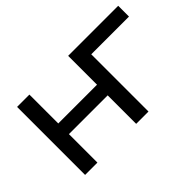

<svg xmlns="http://www.w3.org/2000/svg" viewBox="-86 -794 1058 1058"><g transform="rotate(-45 443.0 -265.0)"><path d="M93 0V-530H189V-305H491V-530H587V0H491V-222H189V0ZM491 0V-530H881V-446H564L587 -468V0Z"/></g></svg>

Font: MOST Montserrat Medium
Style: Regular
Weight: 500
Designer: Julieta Ulanovsky
Foundry: Julieta Ulanovsky
Version: Version 8.000;March 11, 2024;FontCreator 15.0.0.2926 64-bit